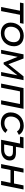

<svg xmlns="http://www.w3.org/2000/svg" viewBox="1958 -2533 581 4537"><g transform="rotate(90 2248.5 -264.5)"><path d="M541 -530H57L41 -446H233L146 0H242L329 -446H525Z M763 6C944 6 1073 -127 1073 -307C1073 -446 976 -535 825 -535C644 -535 514 -402 514 -223C514 -85 612 6 763 6ZM769 -78C668 -78 611 -134 611 -227C611 -358 699 -451 818 -451C919 -451 977 -396 977 -302C977 -171 889 -78 769 -78Z M1784 -530 1498 -172 1362 -530H1264L1158 0H1246L1323 -391L1455 -60H1497L1759 -385L1682 0H1769L1874 -530Z M2061 -530 1955 0H2051L2139 -446H2437L2350 0H2446L2552 -530Z M2888 6C2983 6 3071 -35 3120 -103L3050 -153C3013 -103 2955 -78 2892 -78C2790 -78 2733 -134 2733 -227C2733 -358 2821 -451 2941 -451C3009 -451 3057 -426 3085 -375L3166 -420C3125 -497 3051 -535 2949 -535C2766 -535 2636 -402 2636 -223C2636 -85 2734 6 2888 6Z M3591 -351H3449L3484 -530H3226L3210 -446H3372L3283 0H3520C3672 0 3772 -81 3772 -205C3772 -302 3711 -351 3591 -351ZM3520 -72H3394L3435 -280H3562C3639 -280 3676 -253 3676 -197C3676 -121 3613 -72 3520 -72Z M3857 0H3953L3998 -222H4300L4255 0H4351L4457 -530H4361L4316 -305H4014L4059 -530H3963Z"/></g></svg>

Font: AWKNG-Font Medium
Style: Italic
Weight: 500
Italic angle: -11.3°
Designer: Awakening Church
Foundry: Awakening Church
Version: Version 1.700;PS 001.700;hotconv 1.0.88;makeotf.lib2.5.64775